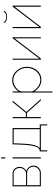

<svg xmlns="http://www.w3.org/2000/svg" viewBox="1252 -2022 983 3528"><g transform="rotate(-90 1744.0 -258.5)"><path d="M84 0V-519H321Q374 -519 408 -479.5Q442 -440 442 -390Q442 -350 421 -316Q400 -282 366 -266Q410 -253 437 -217Q464 -181 464 -135Q464 -80 424.5 -40Q385 0 330 0ZM104 -271H314Q360 -271 390.5 -307Q421 -343 421 -389Q421 -434 392 -467Q363 -500 319 -500H104ZM104 -19H330Q377 -19 410.5 -55Q444 -91 444 -136Q444 -182 412.5 -217Q381 -252 335 -252H104Z M596 -653V-730H616V-653ZM596 0V-519H616V0Z M725 117V-20H732Q767 -20 790.5 -49.5Q814 -79 830.5 -163Q847 -247 851 -388L855 -519H1154V-20H1222V117H1202V0H745V117ZM787 -20H1134V-499H874L871 -388Q863 -77 787 -20Z M1336 0V-519H1356V-275H1433L1632 -519H1658L1450 -266L1688 0H1661L1433 -256H1356V0Z M1827 -119V213H1807V-519H1827V-409Q1860 -461 1916 -494Q1972 -527 2030 -527Q2136 -527 2208 -444.5Q2280 -362 2280 -258Q2280 -148 2212.5 -69Q2145 10 2039 10Q1974 10 1918.5 -26Q1863 -62 1827 -119ZM2260 -258Q2260 -357 2192.5 -432Q2125 -507 2030 -507Q1966 -507 1898.5 -457.5Q1831 -408 1827 -348V-161Q1856 -96 1914 -53Q1972 -10 2039 -10Q2136 -10 2198 -85.5Q2260 -161 2260 -258Z M2410 0V-518H2430V-28L2805 -519H2823V0H2803V-483L2433 0Z M3198 -621Q3143 -621 3116.5 -638.5Q3090 -656 3090 -682H3107Q3107 -663 3129 -650Q3151 -637 3198 -637Q3244 -637 3263 -648.5Q3282 -660 3289 -682H3305Q3305 -656 3278.5 -638.5Q3252 -621 3198 -621ZM2991 0V-518H3011V-28L3386 -519H3404V0H3384V-483L3014 0Z"/></g></svg>

Font: Raleway-v4020 Thin
Style: Regular
Weight: 250
Designer: Matt McInerney, Pablo Impallari, Rodrigo Fuenzalida
Foundry: Matt McInerney, Pablo Impallari, Rodrigo Fuenzalida
Version: Version 4.020;PS 004.020;hotconv 1.0.88;makeotf.lib2.5.64775